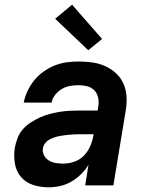

<svg xmlns="http://www.w3.org/2000/svg" viewBox="-20 -790 640 818"><path d="M187 8Q153 8 121.5 -2Q90 -12 69.5 -36Q49 -60 43.5 -93Q38 -126 43 -160Q47 -181 55 -202Q63 -223 77.5 -239.5Q92 -256 111.5 -268.5Q131 -281 151 -290Q171 -299 192 -304.5Q213 -310 234.5 -313.5Q256 -317 277 -318Q298 -319 318 -319H396L399 -338Q402 -356 398 -374.5Q394 -393 381.5 -405.5Q369 -418 351.5 -422.5Q334 -427 315 -427Q297 -427 279 -424Q261 -421 244.5 -411.5Q228 -402 215.5 -386.5Q203 -371 200 -353H81Q86 -378 97.5 -402.5Q109 -427 126 -448Q143 -469 165.5 -485Q188 -501 213 -511Q238 -521 263.5 -524.5Q289 -528 314 -528Q344 -528 373 -524Q402 -520 427.5 -508.5Q453 -497 473.5 -478.5Q494 -460 505.5 -434.5Q517 -409 519 -380Q521 -351 516 -321L463 0H343L357 -88Q344 -66 325 -47.5Q306 -29 283.5 -16Q261 -3 236 2.5Q211 8 187 8ZM250 -93Q273 -93 296.5 -101Q320 -109 337.5 -127Q355 -145 364.5 -167.5Q374 -190 378 -213L379 -218H318Q308 -218 297 -217.5Q286 -217 275 -216Q264 -215 253 -213.5Q242 -212 231.5 -210Q221 -208 210 -204Q199 -200 189 -194.5Q179 -189 172 -179.5Q165 -170 163 -159Q160 -143 167.5 -128.5Q175 -114 188.5 -106Q202 -98 218 -95.5Q234 -93 250 -93ZM356 -576 215 -710 287 -770 415 -624Z"/></svg>

Font: Iosevka SS04 Extended Oblique
Style: Bold
Weight: 700
Width: 7
Italic angle: -9°
Monospace: yes
Designer: Belleve Invis
Foundry: Belleve Invis
Version: Version 19.0.0; ttfautohint (v1.8.4)